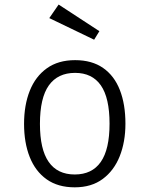

<svg xmlns="http://www.w3.org/2000/svg" viewBox="-20 -792 640 822"><path d="M301.5 -534.5Q373.5 -534.5 421.5 -501Q469.5 -467.5 493.2 -406.5Q517 -345.5 517 -262.5Q517 -184.5 492.5 -123Q468 -61.5 419.8 -25.8Q371.5 10 300 10Q228 10 179.8 -24.2Q131.5 -58.5 107.2 -119.8Q83 -181 83 -261.5Q83 -342 107.5 -403.5Q132 -465 180.8 -499.8Q229.5 -534.5 301.5 -534.5ZM301.5 -480Q227.5 -480 189.2 -426.5Q151 -373 151 -261.5Q151 -152.5 188.5 -98.8Q226 -45 300 -45Q374 -45 411.5 -98.8Q449 -152.5 449 -262.5Q449 -373 411.8 -426.5Q374.5 -480 301.5 -480ZM383 -622 191 -714.5 231 -772.5 405.5 -658.5Z"/></svg>

Font: Fira Code Light Light
Style: Regular
Weight: 300
Monospace: yes
Version: Version 5.002